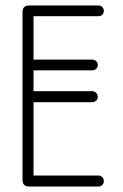

<svg xmlns="http://www.w3.org/2000/svg" viewBox="-20 -679 447 699"><path d="M338 -40Q347 -40 352.5 -34Q358 -28 358 -20Q358 -11 352.5 -5.5Q347 0 338 0H86Q62 0 62 -24V-635Q62 -659 86 -659H338Q347 -659 352.5 -653.5Q358 -648 358 -639Q358 -631 352.5 -625.5Q347 -620 338 -620H102V-462H316Q324 -462 330 -456.5Q336 -451 336 -442Q336 -434 330 -428.5Q324 -423 316 -423H102V-347H316Q324 -347 330 -341Q336 -335 336 -327Q336 -318 330 -312.5Q324 -307 316 -307H102V-40Z"/></svg>

Font: Libertine Sup Light
Style: Regular
Weight: 300
Designer: Bastien Sozeau
Foundry: NBR — Bastien Sozeau
Version: Version 2.003; ttfautohint (v1.8.4.7-5d5b);gftools[0.9.33]